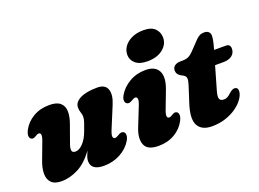

<svg xmlns="http://www.w3.org/2000/svg" viewBox="-109 -993 1704 1265"><g transform="rotate(-20 742.5 -360.5)"><path d="M626.5 -149Q637 -142 637.5 -125.8Q638 -109.5 625.5 -88Q598 -41.5 545.5 -13.2Q493 15 430 15Q340.5 15 340.5 -50Q340.5 -64.5 346.5 -81.5Q352.5 -98.5 361 -117Q308 -44 249 -14.5Q190 15 134 15Q85 15 62.2 -8.2Q39.5 -31.5 39.5 -71Q39.5 -110.5 58.5 -159.5L102 -275.5Q113.5 -305.5 111.2 -319Q109 -332.5 97 -332.5Q87.5 -332.5 72 -322.5Q52 -308.5 37.5 -319Q28 -325.5 27.5 -341.2Q27 -357 39 -380.5Q64 -427.5 112.8 -456.2Q161.5 -485 226 -485Q277.5 -485 302 -464Q326.5 -443 328 -406.5Q329.5 -370 313 -323.5L269.5 -202Q258 -172 260.5 -154.8Q263 -137.5 285 -137.5Q311.5 -137.5 338.2 -165.2Q365 -193 382.5 -240Q396 -276 403.5 -298Q411 -320 411 -336Q411 -353 405 -368.5Q399 -384 399 -404Q399 -441 442.2 -463Q485.5 -485 563 -485Q618.5 -485 632.2 -445Q646 -405 619.5 -342.5L558.5 -195Q543.5 -159.5 546.2 -146Q549 -132.5 561.5 -132.5Q570.5 -132.5 588.5 -143.5Q601 -152 610 -152.5Q619 -153 626.5 -149Z M934.5 -534Q879.5 -534 851.2 -558.8Q823 -583.5 823 -619.5Q823 -649.5 841.2 -676Q859.5 -702.5 894.2 -719.2Q929 -736 977.5 -736Q1033 -736 1058.5 -709.8Q1084 -683.5 1084 -646.5Q1084 -599 1043.2 -566.5Q1002.5 -534 934.5 -534ZM937.5 -195Q925.5 -164 927.8 -150.8Q930 -137.5 942.5 -137.5Q952.5 -137.5 967.5 -147.5Q987 -161.5 1002 -151.5Q1011.5 -144.5 1012 -128.8Q1012.5 -113 1000.5 -90Q975.5 -42.5 926.5 -13.8Q877.5 15 813.5 15Q735.5 15 717.2 -31.2Q699 -77.5 727.5 -147.5L778.5 -275.5Q793 -311 790.2 -324.2Q787.5 -337.5 775 -337.5Q766 -337.5 748.5 -326.5Q735.5 -318.5 726.5 -317.8Q717.5 -317 710.5 -321.5Q699.5 -328 698.8 -344.2Q698 -360.5 711.5 -382.5Q737 -426 787.2 -455.5Q837.5 -485 900 -485Q969.5 -485 991.8 -439.2Q1014 -393.5 982 -312Z M1125.5 -363.5 1108 -373Q1081 -388 1081 -415.5Q1081 -436 1096.5 -447.8Q1112 -459.5 1138.5 -459.5H1153.5Q1177 -459.5 1194.5 -467.8Q1212 -476 1231.5 -497L1290.5 -558.5Q1302 -570.5 1315.5 -578Q1329 -585.5 1348.5 -585.5Q1369.5 -585.5 1380 -575Q1390.5 -564.5 1390.5 -548Q1390.5 -536 1387.2 -517.5Q1384 -499 1377.5 -476L1371.5 -454.5H1454Q1485 -454.5 1485 -423Q1485 -393 1462.8 -375.5Q1440.5 -358 1403.5 -358H1343.5L1297.5 -198.5Q1285 -156.5 1291.8 -141Q1298.5 -125.5 1321 -125.5Q1335.5 -125.5 1347.2 -131.8Q1359 -138 1374.5 -153Q1395 -171 1409.5 -171Q1436 -171 1434 -141Q1432 -116.5 1413 -89.5Q1394 -62.5 1361.2 -39Q1328.5 -15.5 1284.5 -0.8Q1240.5 14 1188.5 14Q1115.5 14 1090.2 -34.2Q1065 -82.5 1100 -187L1132.5 -288Q1144 -322.5 1142.5 -338.5Q1141 -354.5 1125.5 -363.5Z"/></g></svg>

Font: Fraunces 9pt S050 Black
Style: Italic
Weight: 900
Italic angle: -16°
Version: Version 1.000; ttfautohint (v1.8.3)